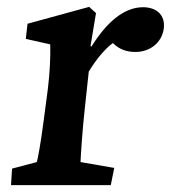

<svg xmlns="http://www.w3.org/2000/svg" viewBox="-20 -538 497 558"><path d="M12 0H302L312 -50L214 -67C215 -88 219 -157 227 -228L238 -330C260 -366 283 -394 308 -413C327 -394 348 -387 374 -387C414 -387 450 -412 456 -455C461 -496 433 -517 396 -517C353 -517 301 -491 246 -403L243 -404L259 -500L239 -518L60 -469L55 -425L126 -409C127 -374 125 -328 119 -279L107 -188C98 -119 90 -77 87 -67L15 -48Z"/></svg>

Font: TPK Tissa Web SemiBold
Style: Italic
Weight: 600
Italic angle: -7°
Designer: Jacques Le Bailly, Suppakit Chalermlarp | Katatrad Co.,Ltd.
Foundry: Jacques Le Bailly, Cadson Demak Co.,Ltd.
Version: Version 5.000;Glyphs 3.1.2 (3151)